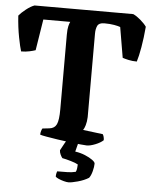

<svg xmlns="http://www.w3.org/2000/svg" viewBox="-62 -753 788 1002"><g transform="rotate(5 332.0 -252.0)"><path d="M413 0Q405 0 380.5 -2.5Q356 -5 323.5 -9Q291 -13 258 -18Q225 -23 199.5 -27.5Q174 -32 166 -35Q166 -45 169 -54.5Q172 -64 175 -68L211 -72Q238 -75 248.5 -97Q259 -119 259 -176V-567Q259 -596 263 -612Q267 -628 271 -635H130L104 -472Q93 -468 72.5 -463.5Q52 -459 29 -459Q22 -480 12 -531.5Q2 -583 -2 -644Q10 -659 34 -678Q58 -697 78 -704H595Q613 -696 634 -678Q655 -660 666 -644Q661 -585 652.5 -536Q644 -487 635 -459Q612 -459 591.5 -463.5Q571 -468 560 -472L533 -631Q523 -635 501 -639Q479 -643 449 -643Q421 -643 413 -626.5Q405 -610 405 -585V-148Q404 -123 398.5 -105Q393 -87 387 -79L491 -66Q494 -62 496.5 -53.5Q499 -45 499 -35Q484 -21 457.5 -10.5Q431 0 413 0ZM335 200Q325 200 310 196Q295 192 282.5 186.5Q270 181 266 176Q266 166 268 158Q270 150 271 148Q301 148 324.5 147.5Q348 147 368 142Q372 135 373.5 122.5Q375 110 375 103Q364 96 336.5 88Q309 80 292 77Q287 71 281.5 59.5Q276 48 276 37Q285 19 297.5 -2.5Q310 -24 318 -37H375L356 37Q384 41 408 51Q432 61 447 72Q462 83 462 91Q462 107 456 130.5Q450 154 440 167Q416 182 383 191Q350 200 335 200Z"/></g></svg>

Font: Texturina 72pt ExtraBold
Style: Regular
Weight: 800
Designer: Guillermo Torres Carreño
Foundry: Omnibus-Type
Version: Version 1.002; ttfautohint (v1.8.3)